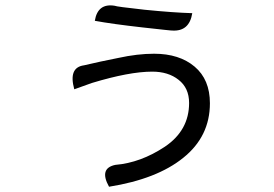

<svg xmlns="http://www.w3.org/2000/svg" viewBox="-20 -648 1040 729"><path d="M698 -257Q698 -314 658 -345Q619 -376 558 -376Q471 -376 329 -333L262 -309Q239 -392 299 -400Q319 -405 361 -414Q403 -423 429 -428Q502 -444 565 -444Q661 -444 719 -395Q777 -346 777 -256Q777 -130 676 -49Q576 32 394 61Q355 -9 418 -22Q514 -30 606 -91Q698 -153 698 -257ZM340 -569Q351 -637 416 -626Q420 -623 529 -611Q639 -600 710 -598Q699 -528 634 -532Q636 -531 520 -544Q405 -557 340 -569Z"/></svg>

Font: Swei Toothpaste CJK TC
Style: Regular
Weight: 400
Version: Version 1.0